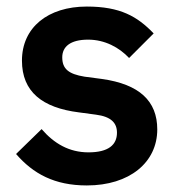

<svg xmlns="http://www.w3.org/2000/svg" viewBox="-20 -554 539 586"><path d="M245 12C375 12 460 -58 460 -159C460 -246 405 -297 291 -313L238 -320C189 -328 170 -344 170 -379C170 -411 194 -433 249 -433C300 -433 344 -409 374 -377L449 -452C399 -504 347 -534 245 -534C126 -534 47 -470 47 -369C47 -274 109 -225 221 -211L273 -204C319 -198 337 -179 337 -149C337 -112 311 -89 250 -89C191 -89 145 -116 107 -160L29 -84C81 -24 146 12 245 12Z"/></svg>

Font: IBM Plex Devanagari Medium
Style: Regular
Weight: 600
Designer: Mike Abbink, Paul van der Laan, Pieter van Rosmalen, Erin McLaughlin
Foundry: Bold Monday
Version: Version 1.0